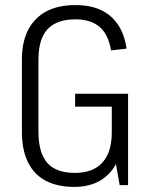

<svg xmlns="http://www.w3.org/2000/svg" viewBox="-20 -727 593 754"><path d="M272 7Q205 7 159 -17.5Q113 -42 89.5 -90.5Q66 -139 66 -210V-493Q66 -562 90.5 -609.5Q115 -657 161.5 -682Q208 -707 276 -707Q335 -707 376.5 -687.5Q418 -668 443.5 -630Q469 -592 477 -536L416 -529Q406 -591 371.5 -621Q337 -651 276 -651Q203 -651 167 -612.5Q131 -574 131 -493V-210Q131 -127 165.5 -87.5Q200 -48 274 -48Q344 -48 381 -87.5Q418 -127 419 -204L460 -193Q460 -131 437 -86Q414 -41 372 -17Q330 7 272 7ZM419 -174V-344L440 -308H275V-359H483V0H450Z"/></svg>

Font: Pathway Extreme SemiCondensed ExtraLight
Style: Regular
Weight: 250
Width: 4
Version: Version 1.001;gftools[0.9.26]